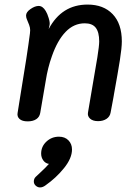

<svg xmlns="http://www.w3.org/2000/svg" viewBox="-20 -530 601 840"><path d="M513 -349Q513 -321 504.5 -267Q496 -213 478 -114Q479 -117 464 -38Q461 -20 446 -10Q431 0 409 0Q386 0 374 -11Q362 -22 365 -38L386 -162Q398 -229 406 -279.5Q414 -330 414 -349Q414 -389 399 -408.5Q384 -428 351 -428Q303 -428 267 -390.5Q231 -353 207 -284Q189 -234 180 -176Q173 -138 156 -36Q153 -18 138.5 -8.5Q124 1 101 1Q77 1 65.5 -9.5Q54 -20 57 -36L69 -111Q100 -297 111 -384Q112 -389 112 -398Q112 -409 107.5 -421Q103 -433 97 -447Q96 -450 95 -453.5Q94 -457 94 -462Q94 -477 113.5 -490.5Q133 -504 149 -504Q167 -504 180 -482Q187 -471 193 -451Q199 -431 197 -421L193 -403Q250 -510 363 -510Q433 -510 473 -468Q513 -426 513 -349ZM295 124Q295 162 260.5 205Q226 248 179 281Q167 290 155 290Q145 290 136.5 282.5Q128 275 128 264Q128 252 136 244Q142 238 161.5 220Q181 202 194 187Q179 185 169.5 172Q160 159 160 142Q160 111 183 89.5Q206 68 238 68Q264 68 279.5 84Q295 100 295 124Z"/></svg>

Font: Mali Medium
Style: Italic
Weight: 500
Italic angle: -10°
Version: Version 1.000; ttfautohint (v1.6)